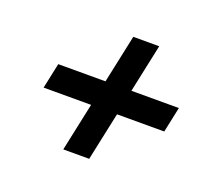

<svg xmlns="http://www.w3.org/2000/svg" viewBox="-89 -712 778 703"><g transform="rotate(20 300.0 -360.5)"><path d="M219 -123 259 -311H74L95 -410H279L319 -598H420L380 -410H565L544 -311H360L320 -123Z"/></g></svg>

Font: Mona Sans ExtraLight SemiBold
Style: Italic
Weight: 600
Italic angle: -11.6951°
Version: Version 2.000